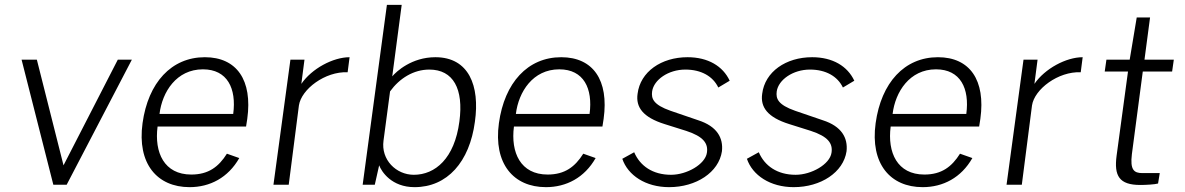

<svg xmlns="http://www.w3.org/2000/svg" viewBox="-20 -762 4890 792"><path d="M524 -516H466L242 -80L132 -516H69L200 0H255Z M630 -240H995L1000 -272C1022 -431 957 -526 825 -526C687 -526 591 -421 568 -254C545 -87 628 10 762 10C846 10 921 -29 967 -110L916 -128C882 -74 840 -42 769 -42C657 -42 616 -133 630 -240ZM638 -292C649 -383 708 -476 817 -476C918 -476 956 -397 942 -292Z M1108 0H1171L1213 -327C1223 -394 1321 -468 1414 -464L1422 -526C1354 -526 1266 -479 1223 -416L1236 -516H1178Z M1690 10C1825 10 1917 -94 1939 -260C1960 -408 1914 -526 1776 -526C1678 -526 1615 -467 1598 -447L1637 -742H1576L1476 0H1526L1544 -80C1554 -54 1595 10 1690 10ZM1687 -41C1614 -41 1551 -103 1562 -182L1589 -385C1628 -439 1686 -475 1751 -475C1850 -475 1893 -395 1875 -261C1855 -108 1775 -41 1687 -41Z M2100 -240H2465L2470 -272C2492 -431 2427 -526 2295 -526C2157 -526 2061 -421 2038 -254C2015 -87 2098 10 2232 10C2316 10 2391 -29 2437 -110L2386 -128C2352 -74 2310 -42 2239 -42C2127 -42 2086 -133 2100 -240ZM2108 -292C2119 -383 2178 -476 2287 -476C2388 -476 2426 -397 2412 -292Z M2740 10C2852 10 2945 -51 2958 -138C2964 -193 2938 -241 2860 -266L2746 -305C2675 -330 2666 -355 2670 -385C2677 -433 2737 -475 2807 -475C2873 -475 2921 -447 2943 -401L2990 -429C2962 -489 2901 -526 2816 -526C2708 -526 2621 -466 2610 -375C2602 -320 2632 -278 2722 -250L2811 -222C2881 -199 2902 -171 2896 -132C2889 -84 2813 -41 2748 -41C2672 -41 2620 -78 2596 -134L2547 -107C2570 -39 2643 10 2740 10Z M3254 10C3366 10 3459 -51 3472 -138C3478 -193 3452 -241 3374 -266L3260 -305C3189 -330 3180 -355 3184 -385C3191 -433 3251 -475 3321 -475C3387 -475 3435 -447 3457 -401L3504 -429C3476 -489 3415 -526 3330 -526C3222 -526 3135 -466 3124 -375C3116 -320 3146 -278 3236 -250L3325 -222C3395 -199 3416 -171 3410 -132C3403 -84 3327 -41 3262 -41C3186 -41 3134 -78 3110 -134L3061 -107C3084 -39 3157 10 3254 10Z M3654 -240H4019L4024 -272C4046 -431 3981 -526 3849 -526C3711 -526 3615 -421 3592 -254C3569 -87 3652 10 3786 10C3870 10 3945 -29 3991 -110L3940 -128C3906 -74 3864 -42 3793 -42C3681 -42 3640 -133 3654 -240ZM3662 -292C3673 -383 3732 -476 3841 -476C3942 -476 3980 -397 3966 -292Z M4132 0H4195L4237 -327C4247 -394 4345 -468 4438 -464L4446 -526C4378 -526 4290 -479 4247 -416L4260 -516H4202Z M4815 -467 4822 -516H4701L4724 -690H4669L4640 -516H4544L4537 -467H4633L4586 -120C4575 -37 4596 1 4684 1C4705 1 4744 -1 4757 -5L4764 -48H4692C4658 -48 4641 -61 4649 -126L4694 -467Z"/></svg>

Font: United Sans ExtraLight
Style: Italic
Weight: 200
Italic angle: -8°
Designer: Pablo Impallari, Rodrigo Fuenzalida (Modified by Dan O. Williams)
Version: Version 1.000;PS 001.000;hotconv 1.0.88;makeotf.lib2.5.64775